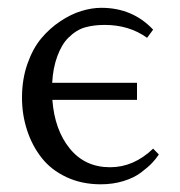

<svg xmlns="http://www.w3.org/2000/svg" viewBox="-20 -462 462 494"><path d="M358.4 -364.7Q312.5 -397.9 249 -397.9Q221.7 -397.9 199 -391.6Q176.3 -385.3 155.3 -364.3Q138.7 -347.7 127.4 -317.1Q116.2 -286.6 114.3 -249H332.5V-205.1H114.7Q120.6 -127.4 159.7 -79.6Q198.7 -31.7 263.2 -31.7Q324.2 -31.7 374 -79.6L388.7 -64.5Q381.3 -53.2 371.1 -42.5Q360.8 -31.7 342.8 -18.1Q324.7 -4.4 297.6 3.9Q270.5 12.2 239.3 12.2Q190.4 12.2 150.9 -6.3Q111.3 -24.9 86.9 -56.2Q62.5 -87.4 49.6 -127.2Q36.6 -167 36.6 -210.9Q36.6 -257.8 50.5 -297.6Q64.5 -337.4 86.2 -363.3Q107.9 -389.2 135.5 -407.5Q163.1 -425.8 189.7 -433.8Q216.3 -441.9 240.7 -441.9Q321.3 -441.9 374 -385.7Z"/></svg>

Font: Libertinage
Style: b
Weight: 400
Designer: OSP
Foundry: OSP
Version: Version 1.0; 2008; OFL relea